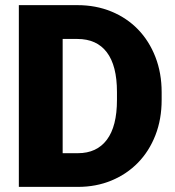

<svg xmlns="http://www.w3.org/2000/svg" viewBox="-20 -731 686 751"><path d="M53.7 0V-710.9H282.7Q355 -710.9 415.5 -686Q476.1 -661.1 519.8 -616Q563.5 -570.8 587.9 -508.1Q612.3 -445.3 612.3 -370.1V-340.3Q612.3 -264.6 587.9 -202.1Q563.5 -139.6 519.8 -94.7Q476.1 -49.8 416 -24.9Q356 0 284.7 0ZM225.1 -578.6V-131.8H284.7Q358.4 -131.8 397.9 -184.3Q437.5 -236.8 437.5 -340.3V-371.1Q437.5 -474.1 397.9 -526.4Q358.4 -578.6 282.7 -578.6Z"/></svg>

Font: RobotoDraft
Style: Black
Weight: 900
Designer: Google
Version: Version 2.000980w3; 2014; ttfautohint (v1.1) -l 5 -r 24 -G 4